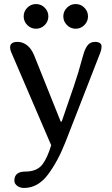

<svg xmlns="http://www.w3.org/2000/svg" viewBox="-20 -709 552 949"><path d="M99 220Q79 220 65 209.5Q51 199 51 184Q51 139 105 139Q164 139 191 102Q214 71 233 9L35 -452Q30 -463 30 -475Q30 -502 67 -502Q92 -502 113.5 -485.5Q135 -469 149 -435L280 -108H285L345 -283Q369 -353 385 -415L392 -439Q400 -468 413 -485Q426 -502 450 -502Q464 -502 473 -496.5Q482 -491 482 -479Q482 -467 477 -452L304 -8Q266 89 216.5 154.5Q167 220 99 220ZM158 -689Q183 -689 201 -671Q219 -653 219 -628Q219 -603 201 -585Q183 -567 158 -567Q133 -567 115 -585Q97 -603 97 -628Q97 -653 115 -671Q133 -689 158 -689ZM354 -689Q379 -689 397 -671Q415 -653 415 -628Q415 -603 397 -585Q379 -567 354 -567Q329 -567 311 -585Q293 -603 293 -628Q293 -653 311 -671Q329 -689 354 -689Z"/></svg>

Font: Marmelad for Arash.Academy
Style: Regular
Weight: 400
Designer: Manvel Shmavonyan
Foundry: Cyreal
Version: Version 1.110;Glyphs 3.2 (3202)